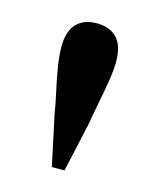

<svg xmlns="http://www.w3.org/2000/svg" viewBox="-66 -870 368 453"><g transform="rotate(15 117.5 -643.5)"><path d="M117 -820.9Q148.6 -820.9 166.3 -802.5Q183.9 -784 183.9 -745.9Q183.9 -723.5 179.2 -695.1Q174.6 -666.6 168.9 -638.6Q163.2 -610.5 159.7 -587.6L132.7 -465.8H101.8L75.8 -587.6Q72.3 -610.5 65.9 -638.9Q59.5 -667.3 54.8 -695.8Q50.1 -724.2 50.1 -745.9Q50.1 -784 67.7 -802.5Q85.4 -820.9 117 -820.9Z"/></g></svg>

Font: Noto Serif TC
Style: Regular
Weight: 200
Designer: Ryoko NISHIZUKA 西塚涼子 (kana & ideographs); Frank Grießhammer (Latin, Greek & Cyrillic); Wenlong ZHANG 张文龙 (bopomofo); San
Foundry: Adobe
Version: Version 2.001;hotconv 1.1.0;makeotfexe 2.6.0